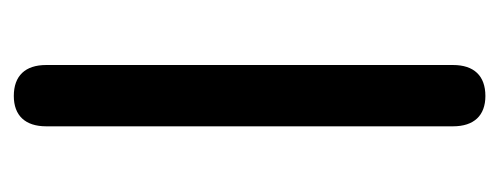

<svg xmlns="http://www.w3.org/2000/svg" viewBox="-248 -492 740 285"><g transform="rotate(-90 122.5 -350.0)"><path d="M122 0C152 0 168 -17 168 -48V-652C168 -683 152 -700 122 -700C93 -700 77 -683 77 -652V-48C77 -17 93 0 122 0Z"/></g></svg>

Font: 寒蝉半圆体
Style: Regular
Weight: 400
Designer: Yoshimichi Ohira & Warren
Foundry: ChillType
Version: Version 1.800;Glyphs 3.1.1 (3135)